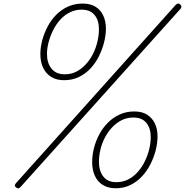

<svg xmlns="http://www.w3.org/2000/svg" viewBox="-20 -1035 1036 1075"><path d="M338 -586Q296 -586 266.5 -604.5Q237 -623 221.5 -655.5Q206 -688 206 -732Q206 -770 216.5 -809.5Q227 -849 246.5 -886Q266 -923 294.5 -952Q323 -981 360.5 -998Q398 -1015 443 -1015Q486 -1015 514.5 -997.5Q543 -980 558 -948Q573 -916 573 -875Q573 -839 563 -799Q553 -759 534 -720.5Q515 -682 487 -652Q459 -622 422 -604Q385 -586 338 -586ZM343 -619Q379 -619 408.5 -634.5Q438 -650 462 -676.5Q486 -703 502 -736Q518 -769 526 -804Q534 -839 534 -872Q534 -921 509.5 -951Q485 -981 436 -981Q402 -981 371.5 -966Q341 -951 317.5 -925Q294 -899 278 -867Q262 -835 252.5 -800Q243 -765 243 -733Q243 -682 268.5 -650.5Q294 -619 343 -619ZM95 12Q88 19 82.5 19.5Q77 20 71 15Q63 10 63 4Q63 -2 69 -9L964 -1008Q970 -1014 976.5 -1015Q983 -1016 989 -1010Q995 -1006 995.5 -999Q996 -992 991 -986ZM628 19Q585 19 555.5 0.5Q526 -18 511 -51Q496 -84 496 -127Q496 -166 506 -205.5Q516 -245 535.5 -282Q555 -319 584 -348Q613 -377 650 -394Q687 -411 732 -411Q775 -411 803.5 -393Q832 -375 847 -344Q862 -313 862 -271Q862 -234 852 -194.5Q842 -155 823 -117Q804 -79 776 -48.5Q748 -18 711 0.5Q674 19 628 19ZM631 -15Q668 -15 698 -30.5Q728 -46 751.5 -72.5Q775 -99 791 -132Q807 -165 815.5 -200Q824 -235 824 -268Q824 -317 799.5 -347Q775 -377 727 -377Q691 -377 661 -362Q631 -347 607 -321Q583 -295 566.5 -263Q550 -231 542 -196.5Q534 -162 534 -129Q534 -78 558.5 -46.5Q583 -15 631 -15Z"/></svg>

Font: Playwrite RO Thin
Style: Regular
Weight: 250
Version: Version 1.002